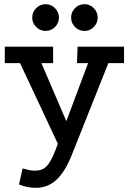

<svg xmlns="http://www.w3.org/2000/svg" viewBox="-20 -663 616 918"><path d="M151 235Q132 235 112.5 231.5Q93 228 71 219L88 142Q105 147 118.5 150Q132 153 146 153Q172 153 189 143Q206 133 221.5 106Q237 79 255 29L401 -361H348L351 -440H573V-361H498L322 81Q290 160 249 197.5Q208 235 151 235ZM277 68 76 -361H3V-440H234V-361H178L321 -28ZM384 -643Q410 -643 428.5 -624Q447 -605 447 -579Q447 -553 428.5 -534Q410 -515 384 -515Q357 -515 338.5 -534Q320 -553 320 -579Q320 -605 338.5 -624Q357 -643 384 -643ZM198 -643Q224 -643 243 -624Q262 -605 262 -579Q262 -553 243 -534Q224 -515 198 -515Q172 -515 153 -534Q134 -553 134 -579Q134 -605 153 -624Q172 -643 198 -643Z"/></svg>

Font: Podkova SemiBold
Style: Regular
Weight: 600
Designer: Ilya Yudin
Foundry: Cyreal (www.cyreal.org)
Version: Version 2.103